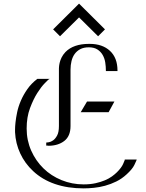

<svg xmlns="http://www.w3.org/2000/svg" viewBox="-20 -1015 804 1059"><path d="M311 -815 273 -853 416 -995 559 -853 521 -815 416 -919ZM305 -637Q305 -637 305.5 -646Q306 -655 309 -668.5Q312 -682 319.5 -697.5Q327 -713 341 -728Q385 -773 471 -773Q473 -773 475 -773Q545 -773 586.5 -734.5Q628 -696 628 -626V-623H564V-626Q564 -648 560.5 -670.5Q557 -693 546.5 -711.5Q536 -730 517.5 -742Q499 -754 470 -754Q442 -754 423 -744Q404 -734 392 -717.5Q380 -701 374.5 -678.5Q369 -656 369 -631V-320Q369 -264 334.5 -237.5Q300 -211 247 -211L241 -212H235V-229H238Q239 -229 249.5 -230.5Q260 -232 272.5 -240.5Q285 -249 295 -267.5Q305 -286 305 -320ZM734 -135 732 -129Q732 -128 721 -105Q710 -82 678 -53Q652 -29 621.5 -14Q591 1 559.5 9.5Q528 18 497.5 21Q467 24 441 24Q354 24 283.5 0Q213 -24 162 -72Q117 -114 91.5 -169Q66 -224 63 -286Q63 -286 63 -301Q63 -316 65.5 -340Q68 -364 74.5 -395.5Q81 -427 95 -459.5Q109 -492 131 -523.5Q153 -555 186 -580H254L246 -575Q246 -575 227 -556Q208 -537 186 -502.5Q164 -468 145.5 -418.5Q127 -369 127 -306Q127 -241 152 -184.5Q177 -128 219.5 -86.5Q262 -45 319.5 -21.5Q377 2 441 2Q478 2 507 -4.5Q536 -11 558.5 -20.5Q581 -30 597.5 -42Q614 -54 625 -65Q650 -90 659 -110.5Q668 -131 668 -132V-135ZM579 -396H425L460 -455H611Z"/></svg>

Font: Milkman
Style: Regular
Weight: 300
Designer: Giulia Boggio / Martin Desinde
Version: Version 1.000